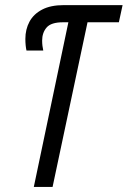

<svg xmlns="http://www.w3.org/2000/svg" viewBox="-20 -734 501 754"><path d="M112.8 0 248.5 -646.5H227.1Q180.7 -646.5 163.1 -626Q145.5 -605.5 145.5 -574.7Q145.5 -564 146.7 -554.2Q147.9 -544.4 149.9 -535.6H84Q82 -543.9 80.8 -555.9Q79.6 -567.9 79.6 -581.1Q79.6 -618.7 95.7 -648.7Q111.8 -678.7 145.3 -696.3Q178.7 -713.9 230.5 -713.9H461.4L446.8 -646.5H323.7L186.5 0Z"/></svg>

Font: Open Sans Condensed
Style: Italic
Weight: 400
Width: 3
Italic angle: -12°
Designer: Monotype Design Team
Foundry: Monotype Imaging Inc.
Version: Version 3.000